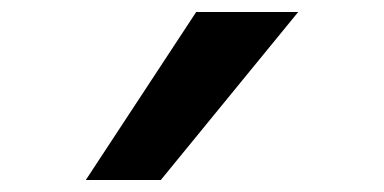

<svg xmlns="http://www.w3.org/2000/svg" viewBox="-20 -800 640 320"><path d="M477 -780H307L123 -500H248Z"/></svg>

Font: CommitMonoV142 ExtLt
Style: Regular
Weight: 200
Monospace: yes
Designer: Eigil Nikolajsen
Foundry: Eigil Nikolajsen
Version: Version 1.142